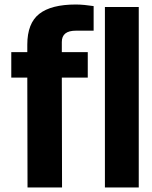

<svg xmlns="http://www.w3.org/2000/svg" viewBox="-20 -831 675 851"><path d="M102 0 101 -487H30V-600H101V-633Q101 -728 154 -769.5Q207 -811 316 -811Q334 -811 355 -809Q376 -807 395 -804V-695H316Q254 -695 254 -645V-600H369V-487H254L255 0ZM445 0V-800H595V0Z"/></svg>

Font: Big Shoulders Text Black
Style: Regular
Weight: 900
Designer: Patric King
Foundry: XO Type Co
Version: Version 1.000; ttfautohint (v1.8.2)